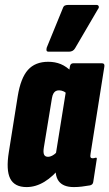

<svg xmlns="http://www.w3.org/2000/svg" viewBox="-20 -754 444 780"><path d="M88 6Q39 6 21.5 -28.5Q4 -63 16 -137L52 -363Q64 -437 93.5 -470Q123 -503 176 -503Q204 -503 227 -493.5Q250 -484 272 -462L256 -368Q247 -379 238 -383Q229 -387 220 -387Q212 -387 206.5 -384Q201 -381 197 -374Q193 -367 191 -355L158 -154Q155 -135 159 -126Q163 -117 175 -117Q184 -117 194.5 -123Q205 -129 215 -141L229 -79Q196 -37 160.5 -15.5Q125 6 88 6ZM280 6Q193 6 208 -91L210 -104L205 -117L254 -422L258 -447L264 -484Q266 -497 278 -497H394Q406 -497 404 -484L348 -130Q346 -119 348 -115Q350 -111 356 -111Q359 -111 362 -111.5Q365 -112 367 -113Q375 -115 373 -107L359 -16Q358 -4 346 -1Q329 2 312.5 4Q296 6 280 6ZM178 -544Q170 -544 169 -549Q168 -554 170 -561L235 -720Q238 -729 243.5 -731.5Q249 -734 257 -734H372Q379 -734 381 -728.5Q383 -723 378 -717L285 -558Q277 -544 260 -544Z"/></svg>

Font: Sofia Sans Extra Condensed Black
Style: Italic
Weight: 900
Italic angle: -9°
Version: Version 4.100